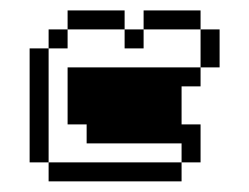

<svg xmlns="http://www.w3.org/2000/svg" viewBox="-20 -341 469 361"><path d="M321.4 -35.7H71.4V0H321.4ZM321.4 -71.4V-35.7H357.1V-107.1H321.4V-178.6H357.1V-214.3H107.1V-107.1H142.9V-71.4ZM71.4 -35.7V-250H35.7V-35.7ZM71.4 -285.7V-250H107.1V-285.7ZM107.1 -321.4V-285.7H214.3V-321.4ZM214.3 -285.7V-250H250V-285.7ZM250 -321.4V-285.7H357.1V-321.4ZM357.1 -285.7V-214.3H392.9V-285.7Z"/></svg>

Font: Gossip Icons Low Pixel
Style: Regular
Weight: 500
Designer: Deborah Khodanovich
Version: Version 1.001;Glyphs 3.3.1 (3343)